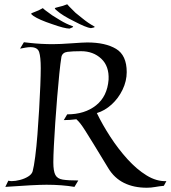

<svg xmlns="http://www.w3.org/2000/svg" viewBox="-20 -869 800 900"><path d="M668 11Q607 11 561.5 -11.5Q516 -34 488 -80Q445 -151 419.5 -192.5Q394 -234 380 -256Q366 -278 357 -289.5Q348 -301 338 -310Q322 -308 307.5 -307Q293 -306 279 -306L295 -333Q377 -333 430 -375Q483 -417 489 -496Q492 -559 454.5 -594Q417 -629 360 -629Q320 -629 296.5 -626Q273 -623 268 -603Q263 -573 258 -523Q253 -473 248 -413Q243 -353 239 -293.5Q235 -234 232.5 -185Q230 -136 230 -108Q230 -67 239.5 -49Q249 -31 274.5 -27Q300 -23 347 -23L329 7Q300 2 267 -0.5Q234 -3 198 -3Q172 -3 123.5 -0.5Q75 2 5 7L19 -22Q27 -20 35 -20Q52 -20 73.5 -25.5Q95 -31 112 -41.5Q129 -52 133 -66Q139 -88 145 -134Q151 -180 155.5 -238.5Q160 -297 163.5 -357Q167 -417 169 -468Q171 -519 171 -549Q171 -602 163.5 -625Q156 -648 123 -648Q113 -648 101 -646Q89 -644 74 -641L92 -671Q102 -670 123.5 -667.5Q145 -665 173 -663.5Q201 -662 227 -662Q242 -662 266 -663Q290 -664 315.5 -666Q341 -668 361.5 -669Q382 -670 389 -670Q474 -670 524 -640Q574 -610 574 -531Q574 -489 554.5 -448.5Q535 -408 503 -379Q471 -350 434 -339Q460 -285 497 -228Q534 -171 577.5 -123Q621 -75 667.5 -46.5Q714 -18 760 -20L748 2Q726 4 707 7.5Q688 11 668 11ZM406 -737Q383 -740 328 -769Q271 -797 247 -819Q237 -826 237 -831Q237 -832 257 -837Q273 -840 295 -849Q297 -847 306 -837Q315 -827 334 -809Q342 -803 367.5 -782Q393 -761 422 -745Q424 -743 424 -743Q424 -740 406 -737ZM306 -735Q283 -735 224 -756Q164 -776 137 -794Q126 -802 126 -805Q126 -807 145 -814Q160 -819 181 -831Q184 -826 225 -797Q233 -792 261.5 -774.5Q290 -757 321 -746Q323 -744 323 -744Q323 -741 306 -735Z"/></svg>

Font: Luxurious Roman
Style: Regular
Weight: 400
Designer: Robert E. Leuschke
Foundry: Robert E. Leuschke
Version: Version 1.010; ttfautohint (v1.8.3)